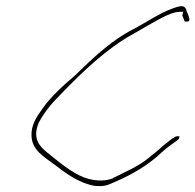

<svg xmlns="http://www.w3.org/2000/svg" viewBox="-20 -654 645 634"><path d="M84 -207C85 -157 125 -137 166 -106C202 -78 245 -48 294 -40C321 -38 333 -41 354 -51C407 -73 467 -106 513 -150C531 -167 550 -179 567 -192H568C571 -196 572 -198 573 -204H567C565 -204 563 -204 560 -203L548 -196L525 -178C511 -167 499 -154 481 -141C441 -105 392 -86 353 -66V-65C320 -53 288 -58 260 -67C215 -84 174 -120 135 -151C113 -169 86 -195 107 -246V-247C124 -280 148 -310 176 -338C254 -419 334 -495 420 -542C450 -559 485 -580 514 -595C530 -603 553 -615 575 -615H585L582 -602C584 -597 587 -592 590 -583H601C612 -586 599 -610 597 -615C592 -637 582 -638 550 -626C507 -611 465 -581 419 -557C352 -523 291 -467 230 -407C189 -372 148 -335 120 -295C99 -266 83 -240 84 -207Z"/></svg>

Font: Stray Cat
Style: ExLtCnObl
Weight: 200
Version: Version 1.0